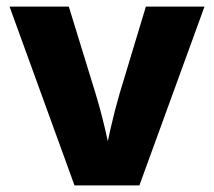

<svg xmlns="http://www.w3.org/2000/svg" viewBox="-20 -559 645 579"><path d="M204.6 0 8.8 -539.1H187.5L267.6 -278.8Q283.7 -226.1 296.4 -171.6Q309.1 -117.2 321.8 -57.6H288.6Q301.3 -117.2 313.5 -171.4Q325.7 -225.6 341.3 -278.8L419.9 -539.1H596.7L400.4 0Z"/></svg>

Font: Inter 18pt ExtraBold
Style: Regular
Weight: 800
Designer: Rasmus Andersson
Foundry: rsms
Version: Version 4.001;git-66647c0bb